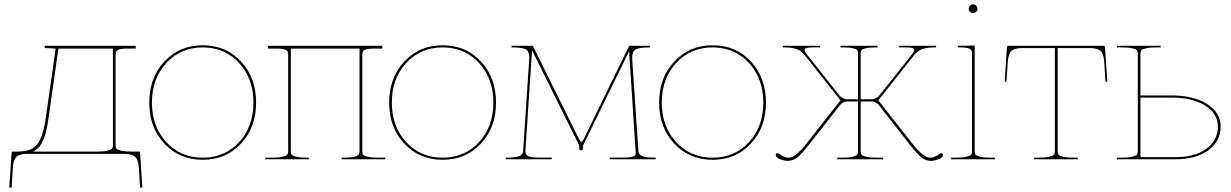

<svg xmlns="http://www.w3.org/2000/svg" viewBox="-20 -730 5644 880"><path d="M22.5 129.4 33.2 -30.3Q33.2 -35.2 38.1 -35.2H56.6Q100.1 -35.2 124.3 -46.9Q148.4 -58.6 164.6 -92Q180.7 -125.5 189.9 -189.9L234.9 -507.3L185.1 -509.8V-520H602.1V-507.3H562.5Q533.2 -507.3 521.5 -501.7Q509.8 -496.1 509.8 -482.4V-62.5Q509.8 -53.7 513.9 -48.6Q518.1 -43.5 535.4 -39.3Q552.7 -35.2 585 -35.2H617.2Q622.1 -35.2 622.1 -30.3L632.3 129.4L622.1 130.4L616.2 37.6Q613.8 2 599.4 -11.5Q585 -24.9 547.4 -24.9H107.4Q70.3 -24.9 55.9 -11.7Q41.5 1.5 39.1 37.6L33.2 130.4ZM132.3 -35.2H422.4Q454.6 -35.2 471.9 -39.3Q489.3 -43.5 493.4 -48.6Q497.6 -53.7 497.6 -62.5V-507.3H247.6L202.6 -189.9Q192.9 -120.6 177.7 -86.2Q162.6 -51.8 132.3 -35.2Z M1153.8 -259.8Q1153.8 -146 1084.7 -71.8Q1015.6 2.4 909.2 2.4Q802.7 2.4 733.4 -71.8Q664.1 -146 664.1 -259.8Q664.1 -373.5 733.4 -448Q802.7 -522.5 909.2 -522.5Q1015.6 -522.5 1084.7 -448.2Q1153.8 -374 1153.8 -259.8ZM742.2 -441.2Q676.3 -369.6 676.3 -259.8Q676.3 -149.9 742.2 -78.6Q808.1 -7.3 909.2 -7.3Q1010.3 -7.3 1075.9 -78.6Q1141.6 -149.9 1141.6 -259.8Q1141.6 -369.6 1075.9 -441.2Q1010.3 -512.7 909.2 -512.7Q808.1 -512.7 742.2 -441.2Z M1195.8 0V-7.3H1225.6Q1257.8 -7.3 1275.1 -11.5Q1292.5 -15.6 1296.6 -21Q1300.8 -26.4 1300.8 -35.2V-482.4Q1300.8 -496.1 1289.1 -501.7Q1277.3 -507.3 1248 -507.3H1208.5V-520H1732.4V-507.3H1693.4Q1664.1 -507.3 1652.3 -501.7Q1640.6 -496.1 1640.6 -482.4V-35.2Q1640.6 -26.4 1644.8 -21Q1648.9 -15.6 1666.3 -11.5Q1683.6 -7.3 1715.8 -7.3H1745.6V0H1545.9V-7.3H1553.2Q1577.6 -7.3 1593.5 -9.5Q1609.4 -11.7 1616.5 -15.9Q1623.5 -20 1625.7 -24.4Q1627.9 -28.8 1627.9 -35.2V-507.3H1313V-35.2Q1313 -26.4 1317.1 -21Q1321.3 -15.6 1338.6 -11.5Q1356 -7.3 1388.2 -7.3H1395.5V0Z M2253.4 -259.8Q2253.4 -146 2184.3 -71.8Q2115.2 2.4 2008.8 2.4Q1902.3 2.4 1833 -71.8Q1763.7 -146 1763.7 -259.8Q1763.7 -373.5 1833 -448Q1902.3 -522.5 2008.8 -522.5Q2115.2 -522.5 2184.3 -448.2Q2253.4 -374 2253.4 -259.8ZM1841.8 -441.2Q1775.9 -369.6 1775.9 -259.8Q1775.9 -149.9 1841.8 -78.6Q1907.7 -7.3 2008.8 -7.3Q2109.9 -7.3 2175.5 -78.6Q2241.2 -149.9 2241.2 -259.8Q2241.2 -369.6 2175.5 -441.2Q2109.9 -512.7 2008.8 -512.7Q1907.7 -512.7 1841.8 -441.2Z M2298.3 0V-7.8H2309.1Q2331.5 -7.8 2346.2 -10.5Q2360.8 -13.2 2367.2 -18.6Q2373.5 -23.9 2375.5 -28.6Q2377.4 -33.2 2377.9 -40.5L2405.3 -455.6Q2405.8 -463.4 2405.8 -466.8Q2405.8 -496.1 2388.9 -504.4Q2372.1 -512.7 2324.7 -512.7V-520H2418.9Q2422.4 -520 2423.8 -517.1L2634.8 -90.8Q2639.6 -80.1 2644 -80.1Q2649.4 -80.1 2654.3 -90.8L2862.3 -517.1Q2863.8 -520 2866.7 -520H2959V-512.7Q2911.6 -512.7 2894.5 -504.2Q2877.4 -495.6 2877.4 -466.3L2877.9 -455.1L2905.8 -40.5Q2906.2 -33.2 2908.2 -28.6Q2910.2 -23.9 2916.5 -18.6Q2922.9 -13.2 2937.5 -10.5Q2952.1 -7.8 2974.6 -7.8H2985.4V0H2774.9V-7.8H2833.5Q2871.1 -7.8 2882.3 -12.5Q2893.6 -17.1 2893.6 -28.3L2893.1 -39.1L2863.3 -495.1L2655.3 -69.3Q2653.3 -65.9 2652.1 -58.8Q2650.9 -51.8 2650.4 -46.9L2649.9 -41.5H2636.2Q2635.3 -62.5 2631.8 -69.3L2418.5 -499.5L2388.2 -39.6V-34.7Q2388.2 -21.5 2400.6 -14.6Q2413.1 -7.8 2452.6 -7.8H2508.8V0Z M3490.7 -259.8Q3490.7 -146 3421.6 -71.8Q3352.5 2.4 3246.1 2.4Q3139.6 2.4 3070.3 -71.8Q3001 -146 3001 -259.8Q3001 -373.5 3070.3 -448Q3139.6 -522.5 3246.1 -522.5Q3352.5 -522.5 3421.6 -448.2Q3490.7 -374 3490.7 -259.8ZM3079.1 -441.2Q3013.2 -369.6 3013.2 -259.8Q3013.2 -149.9 3079.1 -78.6Q3145 -7.3 3246.1 -7.3Q3347.2 -7.3 3412.8 -78.6Q3478.5 -149.9 3478.5 -259.8Q3478.5 -369.6 3412.8 -441.2Q3347.2 -512.7 3246.1 -512.7Q3145 -512.7 3079.1 -441.2Z M3535.6 -19Q3535.6 -27.8 3544.9 -27.8Q3547.9 -27.8 3551.3 -25.4Q3573.7 -7.3 3595.2 -7.3Q3625 -7.3 3675.8 -71.3L3832 -270L3670.9 -474.1Q3660.6 -487.3 3648.4 -495.8Q3636.2 -504.4 3622.8 -507.6Q3609.4 -510.7 3600.8 -511.7Q3592.3 -512.7 3580.1 -512.7H3567.4V-520H3738.3V-512.7H3703.6Q3667.5 -512.7 3667.5 -501Q3667.5 -494.1 3678.7 -480L3826.7 -293.5Q3832 -286.6 3842.3 -280.8Q3852.5 -274.9 3860.4 -274.9H3912.6V-485.8Q3912.6 -495.1 3909.2 -500Q3905.8 -504.9 3889.6 -508.8Q3873.5 -512.7 3842.3 -512.7H3832.5V-520H4002.4V-512.7H3995.1Q3963.9 -512.7 3947.8 -508.8Q3931.6 -504.9 3928.2 -500Q3924.8 -495.1 3924.8 -485.8V-274.9H3977.5Q3985.4 -274.9 3995.6 -280.8Q4005.9 -286.6 4011.2 -293.5L4159.2 -480Q4170.4 -494.1 4170.4 -501Q4170.4 -512.7 4134.3 -512.7H4099.6V-520H4270.5V-512.7H4257.8Q4245.6 -512.7 4237.1 -511.7Q4228.5 -510.7 4215.1 -507.6Q4201.7 -504.4 4189.5 -495.8Q4177.2 -487.3 4167 -474.1L4005.9 -270L4162.1 -71.3Q4212.9 -7.3 4242.7 -7.3Q4264.2 -7.3 4286.6 -25.4Q4290 -27.8 4293 -27.8Q4302.2 -27.8 4302.2 -19Q4302.2 -7.8 4282.2 -0.2Q4262.2 7.3 4248.5 7.3Q4222.7 7.3 4203.4 -8.1Q4184.1 -23.4 4151.4 -65.4L4008.8 -247.1Q4004.4 -253.4 3994.9 -259.3Q3985.4 -265.1 3977.5 -265.1H3924.8V-35.2Q3924.8 -26.4 3929 -21Q3933.1 -15.6 3950.4 -11.5Q3967.8 -7.3 4000 -7.3H4027.3V0H3817.4V-7.3H3837.4Q3869.6 -7.3 3887 -11.5Q3904.3 -15.6 3908.4 -21Q3912.6 -26.4 3912.6 -35.2V-265.1H3860.4Q3852.5 -265.1 3843 -259.3Q3833.5 -253.4 3829.1 -247.1L3686.5 -65.4Q3653.8 -23.4 3634.5 -8.1Q3615.2 7.3 3589.4 7.3Q3575.7 7.3 3555.7 -0.2Q3535.6 -7.8 3535.6 -19Z M4339.8 0V-7.3H4359.9Q4392.1 -7.3 4409.4 -11.5Q4426.8 -15.6 4430.9 -21Q4435.1 -26.4 4435.1 -35.2V-487.3Q4435.1 -501.5 4423.1 -507.1Q4411.1 -512.7 4382.3 -512.7H4370.1V-520H4382.3L4447.3 -521.5V-35.2Q4447.3 -26.4 4451.4 -21Q4455.6 -15.6 4472.9 -11.5Q4490.2 -7.3 4522.5 -7.3H4540V0ZM4425.8 -675.8Q4419.9 -681.6 4419.9 -689.9Q4419.9 -698.2 4425.8 -704.1Q4431.6 -710 4439.9 -710Q4448.2 -710 4454.1 -704.1Q4460 -698.2 4460 -689.9Q4460 -681.6 4454.1 -675.8Q4448.2 -669.9 4439.9 -669.9Q4431.6 -669.9 4425.8 -675.8Z M4585 -355.5 4595.2 -515.6Q4595.2 -520 4600.6 -520H5039.6Q5044.4 -520 5044.4 -515.6L5055.2 -355.5L5046.9 -354.5L5041 -447.3Q5038.6 -483.4 5024.2 -496.6Q5009.8 -509.8 4972.7 -509.8H4827.6V-35.2Q4827.6 -28.8 4829.8 -24.4Q4832 -20 4839.1 -15.9Q4846.2 -11.7 4862.1 -9.5Q4877.9 -7.3 4902.3 -7.3H4919.9V0H4719.7V-7.3H4739.7Q4772 -7.3 4789.3 -11.5Q4806.6 -15.6 4810.8 -21Q4814.9 -26.4 4814.9 -35.2V-509.8H4667.5Q4630.4 -509.8 4616 -496.6Q4601.6 -483.4 4599.1 -447.3L4592.8 -354.5Z M5099.6 0V-7.3H5119.6Q5151.9 -7.3 5169.2 -11.5Q5186.5 -15.6 5190.7 -21Q5194.8 -26.4 5194.8 -35.2V-486.3Q5194.8 -495.1 5190.2 -500.2Q5185.5 -505.4 5168.5 -509Q5151.4 -512.7 5119.6 -512.7H5099.6V-520H5299.8V-512.7H5282.2Q5250.5 -512.7 5233.4 -509Q5216.3 -505.4 5211.7 -500.2Q5207 -495.1 5207 -486.3V-292.5H5349.6Q5450.7 -292.5 5512.7 -253.2Q5574.7 -213.9 5574.7 -149.9Q5574.7 -82.5 5518.3 -41.3Q5461.9 0 5369.6 0ZM5207 -9.8H5369.6Q5456.5 -9.8 5509.3 -48.3Q5562 -86.9 5562 -149.9Q5562 -209.5 5503.7 -246.1Q5445.3 -282.7 5349.6 -282.7H5207Z"/></svg>

Font: Znikomit
Style: Regular
Weight: 100
Designer: gluk
Foundry: gluk
Version: Version 0.53